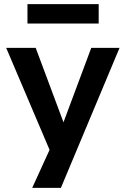

<svg xmlns="http://www.w3.org/2000/svg" viewBox="-20 -730 609 930"><path d="M136 180 241 -50V45L10 -498H153L290 -131H285L422 -498H559L275 180ZM113 -616V-710H458V-616Z"/></svg>

Font: Nunito Sans 8pt
Style: Bold
Weight: 700
Version: Version 3.101;gftools[0.9.27]